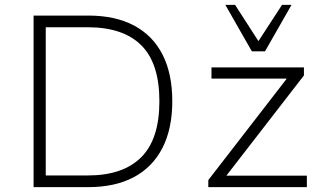

<svg xmlns="http://www.w3.org/2000/svg" viewBox="-20 -769 1337 789"><path d="M118 0V-705H343Q454 -705 531 -664Q608 -623 648 -544.5Q688 -466 688 -353Q688 -240 647.5 -161Q607 -82 530 -41Q453 0 343 0ZM168 -48H341Q485 -48 560 -122.5Q635 -197 635 -353Q635 -509 560.5 -583Q486 -657 341 -657H168ZM836 0V-29L1174 -466L1183 -446H849V-492H1229V-459L890 -21L881 -47H1241V0ZM1015 -558 906 -749H946L1042 -600L1139 -749H1178L1069 -558Z"/></svg>

Font: Nunito Sans 7pt ExtraLight
Style: Regular
Weight: 250
Designer: Vernon Adams
Foundry: Vernon Adams
Version: Version 3.101;gftools[0.9.27]